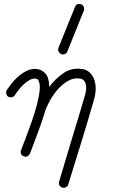

<svg xmlns="http://www.w3.org/2000/svg" viewBox="-20 -760 562 948"><path d="M287 166Q278 163 273.5 154.5Q269 146 272 136Q283 100 298.5 47.5Q314 -5 332 -64.5Q350 -124 367.5 -181.5Q385 -239 398 -284Q410 -323 403 -346Q396 -369 376 -372Q346 -377 318.5 -362Q291 -347 267.5 -321Q244 -295 226.5 -263.5Q209 -232 200 -202Q187 -159 167.5 -106.5Q148 -54 128 -2Q124 7 115 11.5Q106 16 98 12Q88 9 84 -0.5Q80 -10 84 -19Q93 -42 107 -78.5Q121 -115 135.5 -156.5Q150 -198 161 -238.5Q172 -279 175.5 -311.5Q179 -344 171 -360Q167 -369 162 -370Q142 -378 112 -356Q82 -334 53 -290Q49 -282 39 -280Q29 -278 20 -283Q13 -288 11 -298Q9 -308 14 -316Q54 -376 97.5 -402.5Q141 -429 179 -415Q205 -404 215 -380Q223 -359 223 -331Q254 -372 294 -399.5Q334 -427 386 -419Q417 -415 436 -386Q450 -364 452 -334Q454 -304 445 -271Q432 -225 413.5 -163.5Q395 -102 376 -40Q357 22 341 73Q325 124 317 151Q315 160 305.5 164.5Q296 169 287 166ZM313 -507Q309 -497 300 -493Q291 -489 282 -493Q273 -498 269 -506.5Q265 -515 269 -525L350 -725Q354 -736 362.5 -739Q371 -742 381 -739Q390 -735 393.5 -726Q397 -717 394 -708Z"/></svg>

Font: Zen Kurenaido
Style: Regular
Weight: 400
Designer: Yoshimichi Ohira
Foundry: Positype
Version: Version 1.001